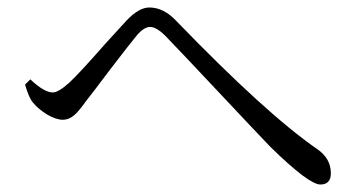

<svg xmlns="http://www.w3.org/2000/svg" viewBox="-20 -598 950 513"><path d="M836 -105Q805 -105 702 -206Q673 -236 565 -351Q457 -466 422 -502Q398 -526 381 -526Q365 -526 346 -504Q330 -485 271 -408Q226 -348 210 -328Q208 -326 205 -321Q187 -297 178 -290Q164 -278 148 -278Q130 -278 106 -292Q83 -306 68 -324Q57 -337 47 -372L61 -386Q98 -351 121 -351Q136 -351 165 -377Q191 -401 264 -484Q306 -530 318 -543Q351 -578 379 -578Q418 -578 452 -541Q691 -294 827 -200Q864 -175 864 -135Q864 -105 836 -105Z"/></svg>

Font: GenRyuMin TW R
Style: Regular
Weight: 400
Version: Version 1.501;PS 1;hotconv 16.6.51;makeotf.lib2.5.65220